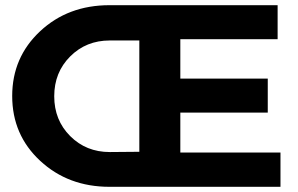

<svg xmlns="http://www.w3.org/2000/svg" viewBox="-20 -720 1148 740"><path d="M27 -350Q27 -499 134.5 -599.5Q242 -700 402 -700H1050V-569H675V-417H1012V-286H675V-132H1061V0H402Q243 0 135 -100Q27 -200 27 -350ZM403 -134 517 -135V-564H403Q312 -564 250.5 -502.5Q189 -441 189 -349Q189 -257 250.5 -195.5Q312 -134 403 -134Z"/></svg>

Font: Trueno
Style: SBd
Weight: 600
Designer: Julieta Ulanovsky
Foundry: Julieta Ulanovsky
Version: Version 3.001b